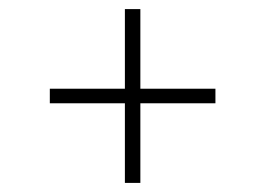

<svg xmlns="http://www.w3.org/2000/svg" viewBox="-20 -591 582 422"><path d="M254.5 -189V-364H89.5V-396H254.5V-571H288.5V-396H453.5V-364H288.5V-189Z"/></svg>

Font: Encode Sans SC SemiExpanded Thin
Style: Regular
Weight: 250
Width: 6
Designer: Multiple Designers
Foundry: Impallari Type
Version: Version 3.002